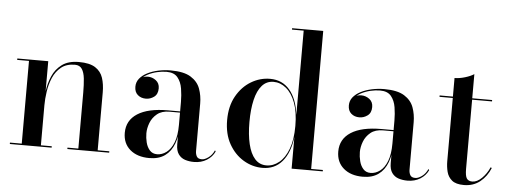

<svg xmlns="http://www.w3.org/2000/svg" viewBox="-50 -885 2728 1029"><g transform="rotate(5 1314.0 -370.0)"><path d="M196.5 -460V-7.5H255V0H30V-7.5H93.5V-452.5H30V-460ZM502 -319V-7.5H564.5V0H339.5V-7.5H398V-309Q398 -351 394.5 -383.8Q391 -416.5 378.8 -435Q366.5 -453.5 341 -453.5Q295.5 -453.5 267 -430.5Q238.5 -407.5 223.2 -371.8Q208 -336 202.2 -296.2Q196.5 -256.5 196.5 -223.5L191 -220Q191 -255 196.5 -298Q202 -341 219 -380.2Q236 -419.5 270.2 -444.8Q304.5 -470 361 -470Q418.5 -470 449 -450.5Q479.5 -431 490.8 -396.8Q502 -362.5 502 -319Z M1021 10Q995 10 973 2.8Q951 -4.5 937.5 -23.5Q924 -42.5 924 -76.5V-304.5Q924 -340.5 918.2 -376Q912.5 -411.5 893.2 -435Q874 -458.5 834 -458.5Q808.5 -458.5 782 -452.2Q755.5 -446 733 -434.2Q710.5 -422.5 696.5 -405Q682.5 -387.5 682.5 -364.5H674.5Q674.5 -391.5 693 -407.8Q711.5 -424 735 -424Q759.5 -424 779.2 -409Q799 -394 799 -366.5Q799 -335 778.8 -320.2Q758.5 -305.5 735 -305.5Q708.5 -305.5 691 -320.8Q673.5 -336 673.5 -364.5Q673.5 -389.5 688.8 -408.5Q704 -427.5 730 -440.8Q756 -454 788.5 -461Q821 -468 855 -468Q926 -468 963.2 -444.8Q1000.5 -421.5 1014 -384.2Q1027.5 -347 1027.5 -304.5V-50Q1027.5 -33 1034.5 -20.5Q1041.5 -8 1062 -8Q1077.5 -8 1097.2 -22.2Q1117 -36.5 1128.5 -62L1132.5 -56Q1119 -26.5 1089.5 -8.2Q1060 10 1021 10ZM781 10Q716 10 677.2 -23.2Q638.5 -56.5 638.5 -113.5Q638.5 -180.5 695.2 -217Q752 -253.5 858.5 -253.5H970.5V-247H868Q826 -247 801 -226.5Q776 -206 765 -177Q754 -148 754 -121Q754 -96.5 760.2 -71.8Q766.5 -47 781.2 -30.5Q796 -14 820.5 -14Q847.5 -14 871.2 -31.8Q895 -49.5 909.5 -86.2Q924 -123 924 -181H929.5Q929.5 -123.5 913.5 -80.5Q897.5 -37.5 864.8 -13.8Q832 10 781 10Z M1389.5 9.5Q1335.5 9.5 1287.5 -19Q1239.5 -47.5 1209.2 -101Q1179 -154.5 1179 -229.5Q1179 -304.5 1209.2 -358.2Q1239.5 -412 1287.5 -440.8Q1335.5 -469.5 1389.5 -469.5Q1455 -469.5 1495.2 -422.2Q1535.5 -375 1546 -289.5V-742.5H1483V-750H1650.5V-7.5H1713.5V0H1546V-170Q1535.5 -84.5 1495.2 -37.5Q1455 9.5 1389.5 9.5ZM1409.5 -5.5Q1446 -5.5 1477.2 -30.8Q1508.5 -56 1527.2 -105.8Q1546 -155.5 1546 -229.5Q1546 -304 1527.2 -354Q1508.5 -404 1477.2 -429.5Q1446 -455 1409.5 -455Q1372 -455 1347.5 -427.2Q1323 -399.5 1311 -348.8Q1299 -298 1299 -229.5Q1299 -161.5 1311 -111Q1323 -60.5 1347.5 -33Q1372 -5.5 1409.5 -5.5Z M2169.5 10Q2143.5 10 2121.5 2.8Q2099.5 -4.5 2086 -23.5Q2072.5 -42.5 2072.5 -76.5V-304.5Q2072.5 -340.5 2066.8 -376Q2061 -411.5 2041.8 -435Q2022.5 -458.5 1982.5 -458.5Q1957 -458.5 1930.5 -452.2Q1904 -446 1881.5 -434.2Q1859 -422.5 1845 -405Q1831 -387.5 1831 -364.5H1823Q1823 -391.5 1841.5 -407.8Q1860 -424 1883.5 -424Q1908 -424 1927.8 -409Q1947.5 -394 1947.5 -366.5Q1947.5 -335 1927.2 -320.2Q1907 -305.5 1883.5 -305.5Q1857 -305.5 1839.5 -320.8Q1822 -336 1822 -364.5Q1822 -389.5 1837.2 -408.5Q1852.5 -427.5 1878.5 -440.8Q1904.5 -454 1937 -461Q1969.5 -468 2003.5 -468Q2074.5 -468 2111.8 -444.8Q2149 -421.5 2162.5 -384.2Q2176 -347 2176 -304.5V-50Q2176 -33 2183 -20.5Q2190 -8 2210.5 -8Q2226 -8 2245.8 -22.2Q2265.5 -36.5 2277 -62L2281 -56Q2267.5 -26.5 2238 -8.2Q2208.5 10 2169.5 10ZM1929.5 10Q1864.5 10 1825.8 -23.2Q1787 -56.5 1787 -113.5Q1787 -180.5 1843.8 -217Q1900.5 -253.5 2007 -253.5H2119V-247H2016.5Q1974.5 -247 1949.5 -226.5Q1924.5 -206 1913.5 -177Q1902.5 -148 1902.5 -121Q1902.5 -96.5 1908.8 -71.8Q1915 -47 1929.8 -30.5Q1944.5 -14 1969 -14Q1996 -14 2019.8 -31.8Q2043.5 -49.5 2058 -86.2Q2072.5 -123 2072.5 -181H2078Q2078 -123.5 2062 -80.5Q2046 -37.5 2013.2 -13.8Q1980.5 10 1929.5 10Z M2473 7Q2430 7 2408.8 -10.5Q2387.5 -28 2380.5 -55.5Q2373.5 -83 2373.5 -112.5V-560Q2399.5 -560 2429.5 -569Q2459.5 -578 2477.5 -590V-80Q2477.5 -42.5 2486.5 -29Q2495.5 -15.5 2516 -15.5Q2542 -15.5 2567.5 -40.5Q2593 -65.5 2608 -100L2614.5 -97Q2596 -51 2560 -22Q2524 7 2473 7ZM2302 -452.5V-460H2584.5V-452.5Z"/></g></svg>

Font: BodoniModa_28ptMedium
Style: Regular
Weight: 500
Designer: Owen Earl
Foundry: indestructible type
Version: Version 2.004